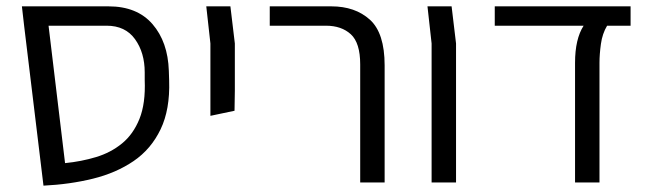

<svg xmlns="http://www.w3.org/2000/svg" viewBox="-20 -575 2062 605"><path d="M117 10 56 -494 49 -555H322Q412 -555 460.5 -499Q509 -443 512 -352L513 -321Q516 -230 486 -167.5Q456 -105 401 -67.5Q346 -30 273 -12Q200 6 117 10ZM316 -494H133L185 -61Q236 -66 282.5 -80Q329 -94 364.5 -123Q400 -152 419.5 -200.5Q439 -249 436 -323V-347Q436 -409 405.5 -451.5Q375 -494 316 -494Z M643 -210V-438L630 -555H706L720 -438V-289L719 -226Z M1115 0V-372Q1115 -440 1085.5 -467Q1056 -494 1007 -494H830V-555H1024Q1099 -555 1145.5 -513Q1192 -471 1192 -369V0Z M1340 0V-438L1327 -555H1403L1417 -438V0Z M1792 0V-377Q1792 -452 1819 -494H1539V-555H1967V-494H1893Q1878 -469 1873.5 -436.5Q1869 -404 1869 -377V0Z"/></svg>

Font: Assistant
Style: Regular
Weight: 400
Designer: Hebrew By Ben Nathan, Latin by Paul Hunt
Version: Version 3.000